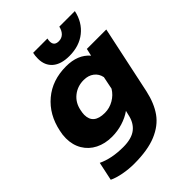

<svg xmlns="http://www.w3.org/2000/svg" viewBox="-258 -828 1188 1188"><g transform="rotate(-45 336.0 -234.0)"><path d="M245 -651Q245 -678 250 -698H375Q372 -686 372 -675Q372 -636 413 -636Q438 -636 455 -652Q472 -668 479 -698H615Q598 -618 540 -571.5Q482 -525 395 -525Q322 -525 283.5 -558.5Q245 -592 245 -651ZM34 197 60 75Q131 109 232 109Q305 109 344 79Q383 49 395 -9L402 -38Q367 -13 321.5 1Q276 15 228 15Q167 15 119.5 -9Q72 -33 45.5 -77.5Q19 -122 19 -180Q19 -211 26 -240Q50 -357 132 -426Q214 -495 335 -495Q437 -495 491 -432L502 -480H672L577 -33Q558 53 517.5 110Q477 167 401.5 198.5Q326 230 207 230Q159 230 112 221Q65 212 34 197ZM436 -198 453 -282Q446 -317 419 -337.5Q392 -358 352 -358Q298 -358 258 -326.5Q218 -295 207 -241Q202 -218 202 -203Q202 -121 301 -121Q342 -121 378.5 -142Q415 -163 436 -198Z"/></g></svg>

Font: Prompt Bold
Style: Bold Italic
Weight: 700
Italic angle: -12°
Designer: Katatrad Team
Foundry: CadsonDemak
Version: Version 1.000